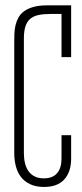

<svg xmlns="http://www.w3.org/2000/svg" viewBox="-20 -701 312 730"><path d="M213.9 -483.9V-647.9H171.4Q145 -647.9 126 -643.8Q106.9 -639.6 94.7 -629.2Q82.5 -618.7 76.7 -600.6Q70.8 -582.5 70.8 -555.2V-118.7Q70.8 -98.1 75 -80.8Q79.1 -63.5 88.1 -50.5Q97.2 -37.6 111.6 -30.3Q126 -22.9 146.5 -22.9Q180.2 -22.9 197 -42.5Q213.9 -62 213.9 -98.6V-187H250.5V-98.1Q250.5 -47.9 224.6 -19Q198.7 9.8 147.5 9.8Q116.7 9.8 95 -0.5Q73.2 -10.7 59.8 -28.1Q46.4 -45.4 40.3 -68.8Q34.2 -92.3 34.2 -118.7V-538.6Q34.2 -554.7 34.7 -571.5Q35.2 -588.4 38.8 -604.2Q42.5 -620.1 50 -634Q57.6 -647.9 71.5 -658.2Q85.4 -668.5 107.2 -674.6Q128.9 -680.7 160.2 -680.7H250.5V-483.9Z"/></svg>

Font: Tulpen One
Style: Regular
Weight: 400
Designer: Naima Ben Ayed
Foundry: Naima Ben Ayed, Anton Koovit
Version: Version 1.002